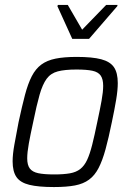

<svg xmlns="http://www.w3.org/2000/svg" viewBox="-20 -748 527 776"><path d="M198 8Q135 8 98.5 -1Q62 -10 46.5 -32.5Q31 -55 31 -96Q31 -124 38 -163Q45 -202 55 -254Q69 -319 81 -364.5Q93 -410 108.5 -440Q124 -470 147 -487Q170 -504 204.5 -511Q239 -518 290 -518Q353 -518 389 -508.5Q425 -499 440.5 -476.5Q456 -454 456 -412Q456 -384 449.5 -345Q443 -306 432 -254Q419 -190 406.5 -144.5Q394 -99 378.5 -69Q363 -39 340 -22Q317 -5 283 1.5Q249 8 198 8ZM199 -43Q237 -43 262.5 -47.5Q288 -52 304.5 -65Q321 -78 332 -101.5Q343 -125 352.5 -162.5Q362 -200 373 -254Q384 -305 390.5 -341Q397 -377 397 -401Q397 -428 387 -442.5Q377 -457 353.5 -462Q330 -467 289 -467Q242 -467 213.5 -459.5Q185 -452 168.5 -429.5Q152 -407 140 -365Q128 -323 114 -254Q103 -204 96.5 -168Q90 -132 90 -108Q90 -81 100.5 -67Q111 -53 134.5 -48Q158 -43 199 -43ZM272 -591 212 -723 214 -728H254L312 -628L409 -728H455L454 -723L340 -591Z"/></svg>

Font: Saira SemiCondensed Light
Style: Italic
Weight: 300
Width: 4
Italic angle: -12°
Designer: Hector Gatti with collaboration of the Omnibus-Type team
Foundry: Omnibus-Type
Version: Version 1.101